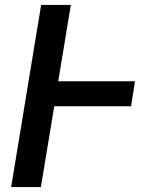

<svg xmlns="http://www.w3.org/2000/svg" viewBox="-20 -755 640 775"><path d="M25 0 146 -735H266L215 -427H525L509 -326H199L145 0Z"/></svg>

Font: Iosevka Extended Oblique
Style: Bold
Weight: 700
Width: 7
Italic angle: -9°
Monospace: yes
Designer: Belleve Invis
Foundry: Belleve Invis
Version: Version 32.5.0; ttfautohint (v1.8.4)